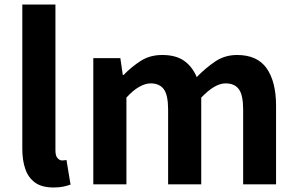

<svg xmlns="http://www.w3.org/2000/svg" viewBox="-20 -818 1319 852"><path d="M218 14Q166 14 136 -7.5Q106 -29 92.5 -67.5Q79 -106 79 -157V-798H226V-151Q226 -126 235.5 -116Q245 -106 255 -106Q260 -106 264 -106.5Q268 -107 275 -108L293 1Q280 6 261.5 10Q243 14 218 14Z M394 0V-560H514L525 -485H528Q563 -521 604 -547.5Q645 -574 700 -574Q760 -574 796.5 -548.5Q833 -523 853 -476Q893 -517 935.5 -545.5Q978 -574 1032 -574Q1122 -574 1163.5 -514.5Q1205 -455 1205 -349V0H1059V-331Q1059 -396 1040 -422Q1021 -448 981 -448Q957 -448 930.5 -432.5Q904 -417 873 -385V0H726V-331Q726 -396 707 -422Q688 -448 648 -448Q625 -448 597.5 -432.5Q570 -417 541 -385V0Z"/></svg>

Font: Noto Sans HK Thin
Style: Bold
Weight: 700
Version: Version 2.004-H2;hotconv 1.0.118;makeotfexe 2.5.65603